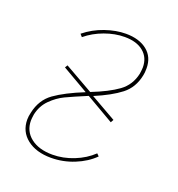

<svg xmlns="http://www.w3.org/2000/svg" viewBox="-86 -481 515 556"><g transform="rotate(20 172.0 -203.0)"><path d="M301 -335Q301 -321 299 -313Q291 -273 262 -250.5Q233 -228 183 -207L262 -162L257 -153L171 -203Q128 -185 106 -174.5Q84 -164 65 -145Q46 -126 40 -98Q38 -84 38 -79Q38 -46 63 -26.5Q88 -7 130 -7Q163 -7 195.5 -20Q228 -33 251 -55L258 -48Q235 -25 200.5 -11Q166 3 129 3Q83 3 55 -19Q27 -41 27 -78Q27 -88 30 -100Q39 -142 70.5 -164.5Q102 -187 159 -210L78 -257L83 -265L171 -215Q222 -235 251 -256Q280 -277 288 -314Q290 -328 290 -334Q290 -364 269 -381.5Q248 -399 211 -399Q181 -399 149.5 -387.5Q118 -376 94 -356L87 -364Q114 -386 147.5 -397.5Q181 -409 211 -409Q252 -409 276.5 -389.5Q301 -370 301 -335Z"/></g></svg>

Font: Ysabeau Infant Hairline
Style: Italic
Weight: 100
Italic angle: -12°
Designer: Christian Thalmann (Catharsis Fonts)
Version: Version 0.003